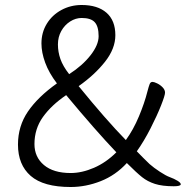

<svg xmlns="http://www.w3.org/2000/svg" viewBox="-20 -717 744 769"><path d="M263 32Q154 32 103 -12.5Q52 -57 52 -138Q52 -212 92 -270.5Q132 -329 208 -383Q176 -425 161 -466Q146 -507 146 -543Q146 -587 167.5 -622Q189 -657 226 -677Q263 -697 307 -697Q371 -697 406.5 -666Q442 -635 442 -576Q442 -522 400.5 -469.5Q359 -417 295 -372Q404 -238 484 -156Q514 -197 536.5 -251Q559 -305 570 -349Q576 -372 579.5 -380.5Q583 -389 591 -389Q597 -389 609.5 -383Q622 -377 631.5 -367Q641 -357 641 -346Q641 -335 625 -294.5Q609 -254 583 -203Q557 -152 528 -111Q554 -84 579 -60Q596 -45 620.5 -29Q645 -13 659 -8Q678 -1 691 7Q704 15 704 21Q704 29 676 29Q630 29 600.5 19.5Q571 10 549 -7.5Q527 -25 488 -64Q443 -15 383.5 8.5Q324 32 263 32ZM375 -572Q375 -611 359.5 -628Q344 -645 307 -645Q283 -645 261 -631Q239 -617 225.5 -593Q212 -569 212 -539Q212 -509 222 -480.5Q232 -452 257 -420Q310 -454 342.5 -495.5Q375 -537 375 -572ZM245 -336Q186 -296 152 -248.5Q118 -201 118 -140Q118 -88 156 -56Q194 -24 263 -24Q308 -24 356.5 -45Q405 -66 446 -107Q364 -193 245 -336Z"/></svg>

Font: Iansui
Style: Regular
Weight: 400
Designer: But Ko / Fontworks Inc.
Foundry: zi-hi.com / Fontworks Inc.
Version: Version 1.002